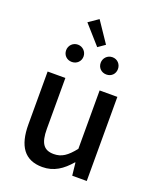

<svg xmlns="http://www.w3.org/2000/svg" viewBox="-174 -1064 967 1180"><g transform="rotate(20 310.0 -474.5)"><path d="M248 13C324 13 378 -25 428 -83H431L440 0H535V-550H419V-168C373 -110 338 -86 287 -86C222 -86 195 -123 195 -218V-550H79V-204C79 -64 131 13 248 13ZM141 -712C141 -680 165 -656 198 -656C230 -656 255 -680 255 -712C255 -743 230 -769 198 -769C165 -769 141 -743 141 -712ZM424 -656C457 -656 480 -680 480 -712C480 -743 457 -769 424 -769C391 -769 367 -743 367 -712C367 -680 391 -656 424 -656ZM205 -918 314 -795 360 -827 269 -962Z"/></g></svg>

Font: Kinto Sans Med
Style: Regular
Weight: 500
Designer: Authors: Ryoko NISHIZUKA  (kana & ideographs); Paul D. Hunt (Latin, Greek & Cyrillic); Wenlong ZHANG  (bopomofo); Sandol
Foundry: Adobe Systems Incorporated, ookami Inc.
Version: Version 0.001